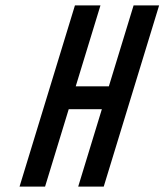

<svg xmlns="http://www.w3.org/2000/svg" viewBox="-20 -687 606 707"><path d="M565.9 -667H471.9L380.8 -369H258.8L349.9 -667H255.9L52 0H146L233.1 -285H355.1L268 0H362Z"/></svg>

Font: Din Kursivschrift
Style: Condensed Italic Polish
Weight: 400
Version: Version 1.07